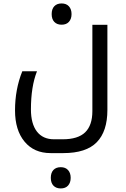

<svg xmlns="http://www.w3.org/2000/svg" viewBox="-20 -625 712 1085"><path d="M266.1 240.2Q172.4 240.2 118.7 175.3Q64.9 110.4 64.9 -1Q64.9 -120.6 106 -222.2H189Q154.8 -135.7 154.8 -6.8Q154.8 74.2 188.5 118.2Q222.2 162.1 285.2 162.1H334Q420.9 162.1 461.4 122.6Q502 83 502 2.9V-484.9H586.9V-3.9Q586.9 117.2 526.9 178.7Q466.8 240.2 337.9 240.2ZM328.1 -485.4Q302.2 -485.4 287.1 -501Q272 -516.6 272 -545.4Q272 -574.2 286.9 -589.8Q301.8 -605.5 328.1 -605.5Q355 -605.5 369.6 -589.1Q384.3 -572.8 384.3 -545.4Q384.3 -518.1 369.6 -501.7Q355 -485.4 328.1 -485.4ZM323.2 439.9Q297.4 439.9 282.2 424.3Q267.1 408.7 267.1 379.9Q267.1 351.1 282 335.4Q296.9 319.8 323.2 319.8Q350.1 319.8 364.7 336.2Q379.4 352.5 379.4 379.9Q379.4 407.2 364.7 423.6Q350.1 439.9 323.2 439.9Z"/></svg>

Font: DroidArabicKufi
Style: Regular
Weight: 400
Designer: Pascal Zoghbi
Foundry: Ascender Corporation
Version: Version 1.00; ttfautohint (v1.4.1)